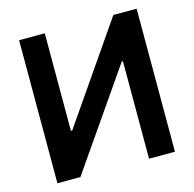

<svg xmlns="http://www.w3.org/2000/svg" viewBox="-106 -835 953 943"><g transform="rotate(-15 370.5 -363.5)"><path d="M71.7 0V-727.3H202.4V-231.5H209.2L551.1 -727.3H669.4V0H537.6V-495.4H531.6L188.6 0Z"/></g></svg>

Font: Inter P Semi Bold
Style: Regular
Weight: 600
Designer: Rasmus Andersson
Foundry: rsms
Version: Version 3.018;git-588b23468